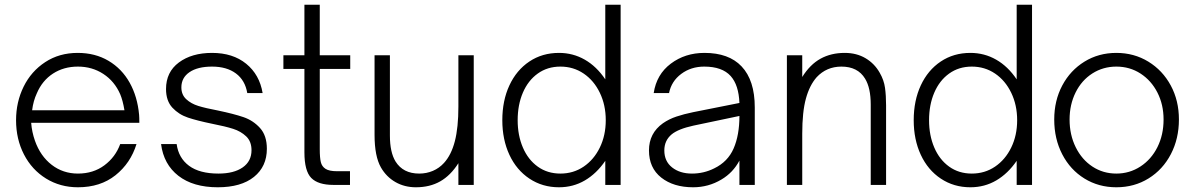

<svg xmlns="http://www.w3.org/2000/svg" viewBox="-20 -783 5061 813"><path d="M48 -274Q48 -351 80 -416Q112 -481 171.5 -520Q231 -559 309 -559Q383 -559 439.5 -525.5Q496 -492 529 -433Q562 -374 569 -297Q570 -286 570 -263H112Q115 -224 128 -187Q151 -122 199 -85Q247 -48 310 -48Q375 -48 422 -83Q469 -118 489 -173H558Q533 -92 469 -41Q405 10 310 10Q235 10 175 -27Q115 -64 81.5 -129Q48 -194 48 -274ZM507 -316Q500 -358 489 -384Q465 -439 417.5 -470Q370 -501 310 -501Q250 -501 204.5 -471.5Q159 -442 136 -388Q121 -356 116 -316Z M662 -173H728Q736 -114 780.5 -81Q825 -48 905 -48Q970 -48 1007.5 -74Q1045 -100 1045 -147Q1045 -184 1022.5 -205.5Q1000 -227 967 -237.5Q934 -248 878 -259Q815 -272 776 -285Q737 -298 710 -327Q683 -356 683 -406Q683 -478 737.5 -518.5Q792 -559 878 -559Q966 -559 1022.5 -513Q1079 -467 1092 -389H1027Q1018 -443 979 -472Q940 -501 878 -501Q817 -501 782.5 -477.5Q748 -454 748 -413Q748 -382 768.5 -363Q789 -344 819.5 -334.5Q850 -325 903 -315Q970 -301 1011 -287Q1052 -273 1081 -241Q1110 -209 1110 -153Q1110 -78 1055.5 -34Q1001 10 902 10Q798 10 735.5 -38.5Q673 -87 662 -173Z M1392 0Q1327 0 1298 -29.5Q1269 -59 1269 -138V-491H1180V-549H1269V-763H1334V-549H1463V-491H1334V-151Q1334 -115 1338.5 -96.5Q1343 -78 1358.5 -68Q1374 -58 1407 -58H1462V0Z M1593 -74Q1566 -121 1566 -212V-549H1631V-209Q1631 -138 1655 -99Q1687 -48 1755 -48Q1786 -48 1813 -59.5Q1840 -71 1860 -93Q1891 -127 1906 -185Q1921 -243 1921 -332V-549H1986V0H1921V-92Q1888 -40 1844 -15Q1800 10 1741 10Q1693 10 1654.5 -12Q1616 -34 1593 -74Z M2107 -274Q2107 -357 2137 -421.5Q2167 -486 2221.5 -522.5Q2276 -559 2347 -559Q2406 -559 2456 -530.5Q2506 -502 2543 -447V-763H2608V0H2543V-102Q2506 -48 2456.5 -19Q2407 10 2347 10Q2277 10 2222 -26.5Q2167 -63 2137 -127.5Q2107 -192 2107 -274ZM2545 -274Q2545 -338 2520 -390Q2495 -442 2451.5 -471.5Q2408 -501 2353 -501Q2298 -501 2257 -471.5Q2216 -442 2194 -390.5Q2172 -339 2172 -274Q2172 -210 2194 -158.5Q2216 -107 2257 -77.5Q2298 -48 2353 -48Q2408 -48 2451.5 -77.5Q2495 -107 2520 -158.5Q2545 -210 2545 -274Z M2728 -146Q2728 -219 2787 -261Q2813 -279 2844.5 -289.5Q2876 -300 2915 -308L3111 -347Q3108 -423 3074 -461Q3038 -501 2962 -501Q2906 -501 2864.5 -470Q2823 -439 2813 -389H2748Q2760 -468 2820.5 -513.5Q2881 -559 2963 -559Q3066 -559 3120 -502Q3176 -443 3176 -328V0H3111V-103Q3084 -52 3035 -23Q2980 10 2915 10Q2832 10 2780 -31Q2728 -72 2728 -146ZM3004 -70Q3062 -98 3086.5 -154.5Q3111 -211 3111 -292L2916 -251Q2852 -237 2824 -214Q2793 -188 2793 -146Q2793 -100 2826 -74Q2859 -48 2910 -48Q2960 -48 3004 -70Z M3312 0V-549H3377V-457Q3410 -510 3454.5 -534.5Q3499 -559 3557 -559Q3607 -559 3645 -536.5Q3683 -514 3705 -475Q3723 -444 3727.5 -411Q3732 -378 3732 -337V0H3667V-340Q3667 -411 3643 -450Q3612 -501 3543 -501Q3480 -501 3438 -456Q3408 -422 3392.5 -365.5Q3377 -309 3377 -217V0Z M3849 -274Q3849 -357 3879 -421.5Q3909 -486 3963.5 -522.5Q4018 -559 4089 -559Q4148 -559 4198 -530.5Q4248 -502 4285 -447V-763H4350V0H4285V-102Q4248 -48 4198.5 -19Q4149 10 4089 10Q4019 10 3964 -26.5Q3909 -63 3879 -127.5Q3849 -192 3849 -274ZM4287 -274Q4287 -338 4262 -390Q4237 -442 4193.5 -471.5Q4150 -501 4095 -501Q4040 -501 3999 -471.5Q3958 -442 3936 -390.5Q3914 -339 3914 -274Q3914 -210 3936 -158.5Q3958 -107 3999 -77.5Q4040 -48 4095 -48Q4150 -48 4193.5 -77.5Q4237 -107 4262 -158.5Q4287 -210 4287 -274Z M4444 -277Q4444 -357 4478 -421Q4512 -485 4572 -522Q4632 -559 4707 -559Q4782 -559 4842.5 -522Q4903 -485 4937.5 -421Q4972 -357 4972 -277Q4972 -196 4938 -130.5Q4904 -65 4843.5 -27.5Q4783 10 4707 10Q4632 10 4572 -27Q4512 -64 4478 -129.5Q4444 -195 4444 -277ZM4907 -277Q4907 -340 4881 -391Q4855 -442 4809.5 -471.5Q4764 -501 4707 -501Q4651 -501 4605.5 -472Q4560 -443 4534.5 -391.5Q4509 -340 4509 -277Q4509 -212 4535 -159.5Q4561 -107 4606 -77.5Q4651 -48 4707 -48Q4763 -48 4809 -78Q4855 -108 4881 -160Q4907 -212 4907 -277Z"/></svg>

Font: Open Sauce One Light
Style: Regular
Weight: 300
Designer: Alfredo Marco Pradil
Foundry: Creative Sauce Fz LLC
Version: Version 1.477